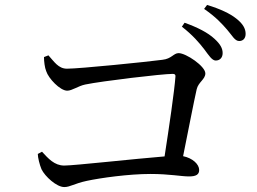

<svg xmlns="http://www.w3.org/2000/svg" viewBox="-20 -815 1040 777"><path d="M158 -584C158 -567 161 -541 167 -527C176 -498 223 -448 252 -448C272 -448 296 -467 325 -473C393 -487 636 -516 679 -516C687 -516 691 -513 690 -505C686 -448 664 -298 646 -182C532 -173 280 -145 240 -145C200 -145 175 -174 150 -201L133 -192C133 -178 140 -149 148 -130C162 -101 209 -58 240 -58C264 -58 280 -72 331 -83C387 -95 501 -111 589 -111C666 -111 713 -101 745 -101C774 -101 786 -109 786 -127C786 -150 760 -175 721 -183C743 -292 765 -406 776 -454C783 -483 811 -494 811 -518C811 -547 733 -600 703 -600C682 -600 675 -577 637 -573C578 -565 302 -537 251 -537C216 -537 199 -566 176 -591ZM716 -707C760 -673 787 -641 807 -615C825 -591 838 -570 853 -570C870 -570 881 -582 881 -600C881 -619 872 -636 848 -658C821 -683 780 -704 727 -723ZM806 -779C855 -745 877 -720 899 -695C920 -671 930 -649 948 -649C964 -649 974 -660 974 -678C974 -699 963 -719 936 -740C911 -760 871 -779 818 -795Z"/></svg>

Font: Noto Serif SC Medium
Style: Regular
Weight: 500
Designer: Ryoko NISHIZUKA 西塚涼子 (kana & ideographs); Frank Grießhammer (Latin, Greek & Cyrillic); Wenlong ZHANG 张文龙 (bopomofo); San
Foundry: Adobe Systems Incorporated
Version: Version 1.001;PS 1.001;hotconv 16.6.54;makeotf.lib2.5.65590